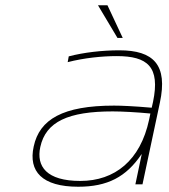

<svg xmlns="http://www.w3.org/2000/svg" viewBox="-20 -700 640 729"><path d="M433 -509C369 -509 298 -501 241 -486L237 -464C299 -480 368 -487 423 -487C540 -487 589 -447 561 -313L556 -291C488 -297 440 -299 413 -299C219 -299 130 -247 108 -144C87 -49 140 9 277 9C388 9 459 -28 517 -114H518L494 0H521L587 -310C618 -454 563 -509 433 -509ZM133 -142C154 -238 239 -277 408 -277C442 -277 499 -274 551 -269L546 -245C513 -91 416 -13 285 -13C157 -13 117 -68 133 -142ZM352 -680 426 -556H446L388 -680Z"/></svg>

Font: LT Wave Mono Thin
Style: Italic
Weight: 100
Designer: Daniel Lyons
Version: Version 2.5 (Glyphs App)